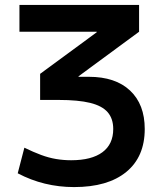

<svg xmlns="http://www.w3.org/2000/svg" viewBox="-20 -750 683 780"><path d="M281 10Q158 10 52 -46L79 -150Q116 -132 147 -120.5Q178 -109 208 -104Q238 -99 269 -99Q352 -99 396 -131.5Q440 -164 440 -226Q440 -268 417.5 -294Q395 -320 346.5 -332Q298 -344 218 -344H143V-450L373 -619V-621H59V-730H545V-621L299 -440V-438H341Q449 -438 508.5 -382Q568 -326 568 -226Q568 -113 493 -51.5Q418 10 281 10Z"/></svg>

Font: M PLUS 1 Thin SemiBold
Style: Regular
Weight: 600
Version: Version 1.001